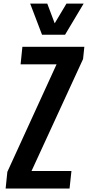

<svg xmlns="http://www.w3.org/2000/svg" viewBox="-20 -1077 502 1097"><path d="M220.2 -878.4 152.3 -1056.6H250L292.5 -943.8L359.9 -1056.6H458L351.6 -878.4ZM12.2 0 22 -95.2 303.2 -709.5H97.7L107.9 -809.6H461.9L454.6 -739.7L160.2 -100.1H388.2L377.4 0Z"/></svg>

Font: Oswald
Style: Medium
Weight: 500
Designer: Vernon Adams
Foundry: Vernon Adams
Version: 3.0; ttfautohint (v0.94.23-7a4d-dirty) -l 8 -r 50 -G 150 -x 